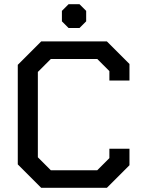

<svg xmlns="http://www.w3.org/2000/svg" viewBox="-20 -898 679 918"><path d="M65 -112V-588L177 -700H491L599 -592V-513H503V-558L445 -616H223L161 -554V-146L223 -84H445L503 -142V-187H599V-108L491 0H177ZM276 -796V-846L308 -878H360L392 -846V-796L360 -764H308Z"/></svg>

Font: Chakra Petch Medium
Style: Regular
Weight: 500
Designer: Katatrad Aksorn Co.,Ltd.
Foundry: Cadson Demak Co.,Ltd.
Version: Version 1.000; ttfautohint (v1.6)